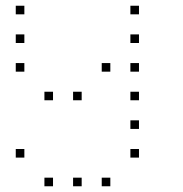

<svg xmlns="http://www.w3.org/2000/svg" viewBox="-20 -485 640 670"><path d="M36 -465Q35 -465 35 -465Q35 -465 35 -464V-436Q35 -435 35 -435Q35 -435 36 -435H64Q65 -435 65 -435Q65 -435 65 -436V-464Q65 -465 65 -465Q65 -465 64 -465ZM436 -465Q435 -465 435 -465Q435 -465 435 -464V-436Q435 -435 435 -435Q435 -435 436 -435H464Q465 -435 465 -435Q465 -435 465 -436V-464Q465 -465 465 -465Q465 -465 464 -465ZM36 -365Q35 -365 35 -365Q35 -365 35 -364V-336Q35 -335 35 -335Q35 -335 36 -335H64Q65 -335 65 -335Q65 -335 65 -336V-364Q65 -365 65 -365Q65 -365 64 -365ZM436 -365Q435 -365 435 -365Q435 -365 435 -364V-336Q435 -335 435 -335Q435 -335 436 -335H464Q465 -335 465 -335Q465 -335 465 -336V-364Q465 -365 465 -365Q465 -365 464 -365ZM36 -265Q35 -265 35 -265Q35 -265 35 -264V-236Q35 -235 35 -235Q35 -235 36 -235H64Q65 -235 65 -235Q65 -235 65 -236V-264Q65 -265 65 -265Q65 -265 64 -265ZM336 -265Q335 -265 335 -265Q335 -265 335 -264V-236Q335 -235 335 -235Q335 -235 336 -235H364Q365 -235 365 -235Q365 -235 365 -236V-264Q365 -265 365 -265Q365 -265 364 -265ZM436 -265Q435 -265 435 -265Q435 -265 435 -264V-236Q435 -235 435 -235Q435 -235 436 -235H464Q465 -235 465 -235Q465 -235 465 -236V-264Q465 -265 465 -265Q465 -265 464 -265ZM136 -165Q135 -165 135 -165Q135 -165 135 -164V-136Q135 -135 135 -135Q135 -135 136 -135H164Q165 -135 165 -135Q165 -135 165 -136V-164Q165 -165 165 -165Q165 -165 164 -165ZM236 -165Q235 -165 235 -165Q235 -165 235 -164V-136Q235 -135 235 -135Q235 -135 236 -135H264Q265 -135 265 -135Q265 -135 265 -136V-164Q265 -165 265 -165Q265 -165 264 -165ZM436 -165Q435 -165 435 -165Q435 -165 435 -164V-136Q435 -135 435 -135Q435 -135 436 -135H464Q465 -135 465 -135Q465 -135 465 -136V-164Q465 -165 465 -165Q465 -165 464 -165ZM436 -65Q435 -65 435 -65Q435 -65 435 -64V-36Q435 -35 435 -35Q435 -35 436 -35H464Q465 -35 465 -35Q465 -35 465 -36V-64Q465 -65 465 -65Q465 -65 464 -65ZM36 35Q35 35 35 35Q35 35 35 36V64Q35 65 35 65Q35 65 36 65H64Q65 65 65 65Q65 65 65 64V36Q65 35 65 35Q65 35 64 35ZM436 35Q435 35 435 35Q435 35 435 36V64Q435 65 435 65Q435 65 436 65H464Q465 65 465 65Q465 65 465 64V36Q465 35 465 35Q465 35 464 35ZM136 135Q135 135 135 135Q135 135 135 136V164Q135 165 135 165Q135 165 136 165H164Q165 165 165 165Q165 165 165 164V136Q165 135 165 135Q165 135 164 135ZM236 135Q235 135 235 135Q235 135 235 136V164Q235 165 235 165Q235 165 236 165H264Q265 165 265 165Q265 165 265 164V136Q265 135 265 135Q265 135 264 135ZM336 135Q335 135 335 135Q335 135 335 136V164Q335 165 335 165Q335 165 336 165H364Q365 165 365 165Q365 165 365 164V136Q365 135 365 135Q365 135 364 135Z"/></svg>

Font: Doto Black Thin
Style: Regular
Weight: 250
Monospace: yes
Version: Version 1.000